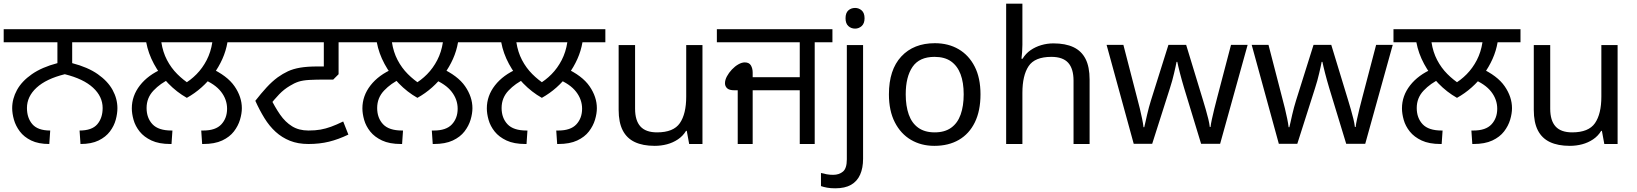

<svg xmlns="http://www.w3.org/2000/svg" viewBox="-27 -780 8867 1040"><path d="M240 0Q181 0 142 -19Q103 -38 80.5 -68Q58 -98 48.5 -131.5Q39 -165 39 -194Q39 -245 65 -292.5Q91 -340 145.5 -378Q200 -416 284 -438V-551H-7V-622H655V-551H364V-438Q449 -416 503 -378Q557 -340 583 -292.5Q609 -245 609 -194Q609 -165 600 -131.5Q591 -98 568.5 -68Q546 -38 507 -19Q468 0 409 0L404 -73Q471 -73 500 -107Q529 -141 529 -195Q529 -257 477 -305Q425 -353 324 -378Q223 -353 171 -305Q119 -257 119 -195Q119 -141 148.5 -107Q178 -73 245 -73Z M985 -250Q930 -281 884 -328.5Q838 -376 807 -433.5Q776 -491 765 -551H641V-622H1329V-551H1205Q1197 -504 1177.5 -460.5Q1158 -417 1129.5 -378Q1101 -339 1064.5 -306.5Q1028 -274 985 -250ZM1123 -551H847Q855 -498 877.5 -455Q900 -412 933 -379Q966 -346 1004 -322L966 -323Q1005 -345 1037.5 -378Q1070 -411 1092.5 -454.5Q1115 -498 1123 -551ZM687 -193Q687 -261 731 -317.5Q775 -374 854 -408L894 -353Q842 -329 804.5 -289.5Q767 -250 767 -195Q767 -141 799 -107Q831 -73 902 -73H907L902 0H896Q834 0 793.5 -19Q753 -38 729.5 -67.5Q706 -97 696.5 -130.5Q687 -164 687 -193ZM1283 -194Q1283 -165 1273 -131.5Q1263 -98 1240 -68Q1217 -38 1176.5 -19Q1136 0 1074 0H1068L1063 -73H1074Q1141 -73 1172 -106.5Q1203 -140 1203 -191Q1203 -241 1170.5 -283Q1138 -325 1069 -353L1112 -412Q1204 -370 1243.5 -312.5Q1283 -255 1283 -194Z M1644 0Q1587 0 1543.5 -17.5Q1500 -35 1466 -66Q1432 -97 1405.5 -140Q1379 -183 1356 -234Q1388 -275 1417 -306.5Q1446 -338 1477 -361Q1505 -381 1533 -394Q1561 -407 1599 -413.5Q1637 -420 1692 -420H1727V-551H1315V-622H1905V-551H1807V-378L1778 -349H1741Q1683 -349 1648 -347Q1613 -345 1590 -337.5Q1567 -330 1543 -315Q1511 -296 1485.5 -269.5Q1460 -243 1429 -204L1436 -253Q1462 -200 1490 -159.5Q1518 -119 1555 -96Q1592 -73 1644 -73Q1681 -73 1709 -78Q1737 -83 1766 -93.5Q1795 -104 1832 -122L1860 -51Q1806 -25 1755 -12.5Q1704 0 1644 0Z M2234 -250Q2179 -281 2133 -328.5Q2087 -376 2056 -433.5Q2025 -491 2014 -551H1890V-622H2578V-551H2454Q2446 -504 2426.5 -460.5Q2407 -417 2378.5 -378Q2350 -339 2313.5 -306.5Q2277 -274 2234 -250ZM2372 -551H2096Q2104 -498 2126.5 -455Q2149 -412 2182 -379Q2215 -346 2253 -322L2215 -323Q2254 -345 2286.5 -378Q2319 -411 2341.5 -454.5Q2364 -498 2372 -551ZM1936 -193Q1936 -261 1980 -317.5Q2024 -374 2103 -408L2143 -353Q2091 -329 2053.5 -289.5Q2016 -250 2016 -195Q2016 -141 2048 -107Q2080 -73 2151 -73H2156L2151 0H2145Q2083 0 2042.5 -19Q2002 -38 1978.5 -67.5Q1955 -97 1945.5 -130.5Q1936 -164 1936 -193ZM2532 -194Q2532 -165 2522 -131.5Q2512 -98 2489 -68Q2466 -38 2425.5 -19Q2385 0 2323 0H2317L2312 -73H2323Q2390 -73 2421 -106.5Q2452 -140 2452 -191Q2452 -241 2419.5 -283Q2387 -325 2318 -353L2361 -412Q2453 -370 2492.5 -312.5Q2532 -255 2532 -194Z M2908 -250Q2853 -281 2807 -328.5Q2761 -376 2730 -433.5Q2699 -491 2688 -551H2564V-622H3252V-551H3128Q3120 -504 3100.5 -460.5Q3081 -417 3052.5 -378Q3024 -339 2987.5 -306.5Q2951 -274 2908 -250ZM3046 -551H2770Q2778 -498 2800.5 -455Q2823 -412 2856 -379Q2889 -346 2927 -322L2889 -323Q2928 -345 2960.5 -378Q2993 -411 3015.5 -454.5Q3038 -498 3046 -551ZM2610 -193Q2610 -261 2654 -317.5Q2698 -374 2777 -408L2817 -353Q2765 -329 2727.5 -289.5Q2690 -250 2690 -195Q2690 -141 2722 -107Q2754 -73 2825 -73H2830L2825 0H2819Q2757 0 2716.5 -19Q2676 -38 2652.5 -67.5Q2629 -97 2619.5 -130.5Q2610 -164 2610 -193ZM3206 -194Q3206 -165 3196 -131.5Q3186 -98 3163 -68Q3140 -38 3099.5 -19Q3059 0 2997 0H2991L2986 -73H2997Q3064 -73 3095 -106.5Q3126 -140 3126 -191Q3126 -241 3093.5 -283Q3061 -325 2992 -353L3035 -412Q3127 -370 3166.5 -312.5Q3206 -255 3206 -194Z M3778 -536V0H3706L3693 -71H3689Q3672 -43 3645 -25Q3618 -7 3586 1.5Q3554 10 3519 10Q3455 10 3411.5 -10.5Q3368 -31 3346 -74Q3324 -117 3324 -185V-536H3413V-191Q3413 -127 3442 -95Q3471 -63 3532 -63Q3621 -63 3655.5 -113Q3690 -163 3690 -257V-536Z M3969 0V-291H3951Q3923 -291 3911.5 -302Q3900 -313 3900 -329Q3900 -347 3910.5 -366.5Q3921 -386 3937.5 -403.5Q3954 -421 3972.5 -431.5Q3991 -442 4007 -442Q4031 -442 4040.5 -425.5Q4050 -409 4050 -387V-362H4305V-551H3856V-622H4482V-551H4386V0H4305V-291H4050V0Z M4497 240Q4472 240 4453 236.5Q4434 233 4420 228V157Q4435 161 4451 164Q4467 167 4486 167Q4518 167 4539 149.5Q4560 132 4560 83V-536H4648V80Q4648 130 4632 166Q4616 202 4583 221Q4550 240 4497 240ZM4553 -681Q4553 -710 4568 -723.5Q4583 -737 4605 -737Q4625 -737 4640.5 -723.5Q4656 -710 4656 -681Q4656 -653 4640.5 -639Q4625 -625 4605 -625Q4583 -625 4568 -639Q4553 -653 4553 -681Z M5284 -269Q5284 -180 5253.5 -117.5Q5223 -55 5167 -22.5Q5111 10 5034 10Q4963 10 4907.5 -22.5Q4852 -55 4820 -117.5Q4788 -180 4788 -269Q4788 -402 4855 -474Q4922 -546 5037 -546Q5110 -546 5165.5 -513.5Q5221 -481 5252.5 -419.5Q5284 -358 5284 -269ZM4879 -269Q4879 -206 4895.5 -159.5Q4912 -113 4947 -88Q4982 -63 5036 -63Q5090 -63 5125 -88Q5160 -113 5176.5 -159.5Q5193 -206 5193 -269Q5193 -333 5176 -378Q5159 -423 5124.5 -447.5Q5090 -472 5035 -472Q4953 -472 4916 -418Q4879 -364 4879 -269Z M5511 -537Q5511 -518 5509.5 -498Q5508 -478 5506 -462H5512Q5529 -490 5555 -508Q5581 -526 5613 -535.5Q5645 -545 5679 -545Q5744 -545 5787.5 -524.5Q5831 -504 5853 -461Q5875 -418 5875 -349V0H5788V-343Q5788 -408 5759 -440Q5730 -472 5668 -472Q5578 -472 5544.5 -421.5Q5511 -371 5511 -277V0H5423V-760H5511Z M6387 -303Q6381 -324 6375 -344.5Q6369 -365 6364.5 -383.5Q6360 -402 6356 -418Q6352 -434 6350 -445H6346Q6344 -434 6340.5 -418Q6337 -402 6332.5 -383Q6328 -364 6322.5 -343.5Q6317 -323 6310 -302L6214 -1H6114L5967 -537H6058L6132 -251Q6140 -222 6147 -192.5Q6154 -163 6159.5 -136.5Q6165 -110 6167 -91H6171Q6174 -103 6178 -121Q6182 -139 6186.5 -159Q6191 -179 6196.5 -199Q6202 -219 6207 -235L6302 -537H6398L6490 -235Q6497 -212 6504.5 -186Q6512 -160 6518 -135.5Q6524 -111 6526 -92H6530Q6532 -109 6537.5 -134.5Q6543 -160 6550.5 -190.5Q6558 -221 6566 -251L6641 -537H6731L6582 -1H6479Z M7173 -303Q7167 -324 7161 -344.5Q7155 -365 7150.5 -383.5Q7146 -402 7142 -418Q7138 -434 7136 -445H7132Q7130 -434 7126.5 -418Q7123 -402 7118.5 -383Q7114 -364 7108.5 -343.5Q7103 -323 7096 -302L7000 -1H6900L6753 -537H6844L6918 -251Q6926 -222 6933 -192.5Q6940 -163 6945.5 -136.5Q6951 -110 6953 -91H6957Q6960 -103 6964 -121Q6968 -139 6972.5 -159Q6977 -179 6982.5 -199Q6988 -219 6993 -235L7088 -537H7184L7276 -235Q7283 -212 7290.5 -186Q7298 -160 7304 -135.5Q7310 -111 7312 -92H7316Q7318 -109 7323.5 -134.5Q7329 -160 7336.5 -190.5Q7344 -221 7352 -251L7427 -537H7517L7368 -1H7265Z M7865 -250Q7810 -281 7764 -328.5Q7718 -376 7687 -433.5Q7656 -491 7645 -551H7521V-622H8209V-551H8085Q8077 -504 8057.5 -460.5Q8038 -417 8009.5 -378Q7981 -339 7944.5 -306.5Q7908 -274 7865 -250ZM8003 -551H7727Q7735 -498 7757.5 -455Q7780 -412 7813 -379Q7846 -346 7884 -322L7846 -323Q7885 -345 7917.5 -378Q7950 -411 7972.5 -454.5Q7995 -498 8003 -551ZM7567 -193Q7567 -261 7611 -317.5Q7655 -374 7734 -408L7774 -353Q7722 -329 7684.5 -289.5Q7647 -250 7647 -195Q7647 -141 7679 -107Q7711 -73 7782 -73H7787L7782 0H7776Q7714 0 7673.5 -19Q7633 -38 7609.5 -67.5Q7586 -97 7576.5 -130.5Q7567 -164 7567 -193ZM8163 -194Q8163 -165 8153 -131.5Q8143 -98 8120 -68Q8097 -38 8056.5 -19Q8016 0 7954 0H7948L7943 -73H7954Q8021 -73 8052 -106.5Q8083 -140 8083 -191Q8083 -241 8050.5 -283Q8018 -325 7949 -353L7992 -412Q8084 -370 8123.5 -312.5Q8163 -255 8163 -194Z M8735 -536V0H8663L8650 -71H8646Q8629 -43 8602 -25Q8575 -7 8543 1.5Q8511 10 8476 10Q8412 10 8368.5 -10.5Q8325 -31 8303 -74Q8281 -117 8281 -185V-536H8370V-191Q8370 -127 8399 -95Q8428 -63 8489 -63Q8578 -63 8612.5 -113Q8647 -163 8647 -257V-536Z"/></svg>

Font: hexgurmukhi15
Style: Book
Weight: 400
Designer: Jelle Bosma - Monotype Design Team
Foundry: Monotype Imaging Inc.
Version: Version 2.003